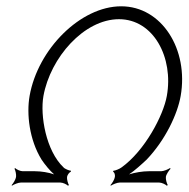

<svg xmlns="http://www.w3.org/2000/svg" viewBox="-20 -580 599 610"><path d="M17 8 18 10C24 6 38 0 46 0H172C180 0 192 6 196 10L199 8C196 3 192 -10 193 -18C194 -24 200 -33 205 -34V-38C201 -37 185 -44 182 -48C126 -101 107 -213 118 -275C140 -397 247 -519 358 -519C468 -519 532 -397 510 -275C499 -213 440 -101 366 -48C361 -44 345 -37 341 -38L339 -34C344 -33 346 -24 345 -18C344 -10 336 3 331 8L332 10C338 6 352 0 360 0H486C494 0 506 6 510 10L513 8C510 3 506 -10 507 -18C508 -26 517 -39 522 -44L520 -46C514 -42 500 -36 492 -36H453C433 -36 409 -32 390 -26C408 -38 430 -58 446 -73C506 -136 544 -218 554 -275C580 -423 494 -560 365 -560C236 -560 100 -424 74 -275C64 -218 73 -136 112 -73C122 -58 138 -38 152 -26C135 -32 111 -36 91 -36H52C44 -36 32 -42 28 -46L26 -44C29 -39 32 -26 31 -18C30 -10 22 3 17 8Z"/></svg>

Font: Armata Saber
Style: RgIta
Weight: 400
Designer: Jasper
Foundry: Cannot Into Space Fonts
Version: Version 0.970